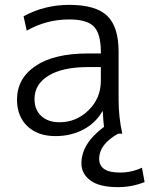

<svg xmlns="http://www.w3.org/2000/svg" viewBox="-20 -550 615 790"><path d="M265 -530Q374 -530 421 -485Q468 -440 468 -337V-140Q468 -69 483 0H466Q388 44 388 103Q388 160 473 160Q522 160 564 140L575 199Q523 220 466 220Q389 220 352 192.5Q315 165 315 122Q315 41 408 -28Q405 -47 403 -92H401Q374 -44 323 -17Q272 10 208 10Q136 10 93 -30.5Q50 -71 50 -140Q50 -227 126 -278.5Q202 -330 342 -330H395V-335Q395 -411 366.5 -440.5Q338 -470 265 -470Q171 -470 90 -424L77 -483Q163 -530 265 -530ZM122 -143Q122 -98 150 -72.5Q178 -47 225 -47Q294 -47 344.5 -96.5Q395 -146 395 -218V-274H342Q237 -274 179.5 -238.5Q122 -203 122 -143Z"/></svg>

Font: Mplus 1p
Style: Regular
Weight: 400
Version: Version 1.061